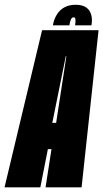

<svg xmlns="http://www.w3.org/2000/svg" viewBox="-64 -806 444 826"><path d="M-44.5 0H109.5L142 -164.5H157.5L132 0H287L360 -676H117ZM161 -277.5 219 -564H221.5L177.5 -277.5ZM261.5 -785.5Q233.5 -785.5 213.2 -774.5Q193 -763.5 180.5 -743.2Q168 -723 163.5 -697H234.5Q236.5 -710 239.2 -717.5Q242 -725 244.8 -728.2Q247.5 -731.5 252.5 -731.5Q257 -731.5 258.8 -728.8Q260.5 -726 260.8 -718.2Q261 -710.5 259 -697H329.5Q334 -723 328.2 -743.2Q322.5 -763.5 306 -774.5Q289.5 -785.5 261.5 -785.5Z"/></svg>

Font: Anybody UltraCondensed ExtraBold
Style: Italic
Weight: 800
Width: 1
Italic angle: -10°
Version: Version 1.113;gftools[0.9.25]